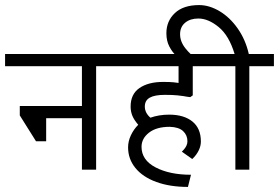

<svg xmlns="http://www.w3.org/2000/svg" viewBox="-44 -669 1100 757"><path d="M335 -408V0H279V-203H138V-112H98L34 -214V-251H279V-408H-24V-456H433V-408Z M527 -249Q527 -224 549 -205Q583 -217 623 -217Q681 -217 714.5 -190Q748 -163 748 -111Q748 -93 739 -75Q730 -57 714 -42L673 -71Q674 -72 680.5 -79Q687 -86 691 -94.5Q695 -103 695 -112Q695 -136 678 -152Q661 -168 625 -169Q573 -169 543.5 -146Q514 -123 514 -90Q514 -38 569.5 -9Q625 20 709 20L697 68Q626 68 572.5 48.5Q519 29 490 -6.5Q461 -42 461 -88Q461 -112 472 -135.5Q483 -159 501 -177Q484 -197 477.5 -213.5Q471 -230 471 -249Q471 -298 506 -322Q541 -346 599 -346Q627 -346 640.5 -344.5Q654 -343 660 -342V-408H385V-456H828V-408H716V-293L706 -286Q689 -288 680 -290Q675 -291 656 -293Q637 -295 606 -295Q566 -295 546.5 -284Q527 -273 527 -249Z M939 -408V0H884V-408H780V-456H881Q859 -529 818 -562.5Q777 -596 738 -596Q706 -596 686 -579.5Q666 -563 666 -534Q666 -505 687 -478.5Q708 -452 730 -439H666Q662 -439 648.5 -451.5Q635 -464 623.5 -486Q612 -508 612 -538Q612 -586 645.5 -617.5Q679 -649 741 -649Q781 -649 821.5 -625Q862 -601 893 -557Q924 -513 937 -456H1036V-408Z"/></svg>

Font: Cambay Devanagari
Style: Regular
Weight: 400
Designer: Pooja Saxena
Foundry: Pooja Saxena
Version: Version 1.180;PS 001.180;hotconv 1.0.70;makeotf.lib2.5.58329